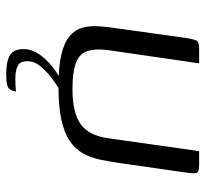

<svg xmlns="http://www.w3.org/2000/svg" viewBox="-42 -458 675 632"><g transform="rotate(90 296.0 -142.5)"><path d="M517 -197Q512 -162 505.5 -132Q499 -102 485 -77Q471 -52 444.5 -34Q418 -16 374.5 -6.5Q331 3 265 3Q200 3 160 -6.5Q120 -16 99 -34Q78 -52 71.5 -76Q65 -100 67 -129.5Q69 -159 74 -191L106 -420Q109 -436 111.5 -445Q114 -454 121 -457Q128 -460 142 -460H189L145 -157Q140 -112 150.5 -87.5Q161 -63 191.5 -53Q222 -43 273 -43Q351 -43 388.5 -69.5Q426 -96 435 -157L478 -460H523Q538 -460 544.5 -457Q551 -454 551 -445Q551 -436 549 -420ZM227 175Q194 175 174.5 168.5Q155 162 147.5 146.5Q140 131 143 105Q148 78 168.5 54Q189 30 213 13.5Q237 -3 251 -10H295Q286 -7 269 3.5Q252 14 233 29Q214 44 199.5 61.5Q185 79 183 94Q179 126 194.5 135.5Q210 145 239 145Q252 145 260.5 144.5Q269 144 274.5 143.5Q280 143 282 143Q280 154 275.5 161.5Q271 169 260 172Q249 175 227 175Z"/></g></svg>

Font: Genos
Style: Italic
Weight: 400
Italic angle: -8°
Version: Version 1.010